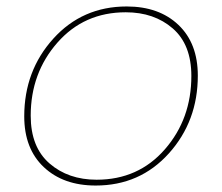

<svg xmlns="http://www.w3.org/2000/svg" viewBox="-20 -567 687 594"><path d="M592 -333Q592 -192 502.5 -92.5Q413 7 276 7Q176 7 115.5 -50Q55 -107 55 -207Q55 -348 145 -447.5Q235 -547 372 -547Q472 -547 532 -490Q592 -433 592 -333ZM75 -209Q75 -112 133 -61.5Q191 -11 279 -11Q408 -11 490 -105Q572 -199 572 -332Q572 -429 514.5 -479Q457 -529 369 -529Q240 -529 157.5 -435Q75 -341 75 -209Z"/></svg>

Font: Poppins Thin
Style: Italic
Weight: 250
Italic angle: -10°
Designer: Ninad Kale (Devanagari), Jonny Pinhorn (Latin)
Foundry: Indian Type Foundry
Version: Version 3.200;PS 1.000;hotconv 16.6.54;makeotf.lib2.5.65590